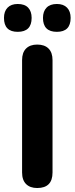

<svg xmlns="http://www.w3.org/2000/svg" viewBox="-40 -937 375 965"><path d="M147 8Q111 8 91 -12Q71 -32 71 -70V-635Q71 -673 91 -693Q111 -713 147 -713Q184 -713 204 -693Q224 -673 224 -635V-70Q224 8 147 8ZM246 -777Q176 -777 176 -847Q176 -880 194 -898.5Q212 -917 246 -917Q279 -917 297 -898.5Q315 -880 315 -847Q315 -777 246 -777ZM49 -777Q-20 -777 -20 -847Q-20 -880 -2 -898.5Q16 -917 49 -917Q84 -917 101.5 -898.5Q119 -880 119 -847Q119 -777 49 -777Z"/></svg>

Font: Chiron GoRound TC
Style: Bold
Weight: 700
Designer: Ryoko NISHIZUKA 西塚涼子 (kana, bopomofo & ideographs); Paul D. Hunt (Latin, Greek & Cyrillic); Sandoll Communications 산돌커뮤니
Foundry: Adobe
Version: Version 1.000;hotconv 1.1.1;makeotfexe 2.6.0